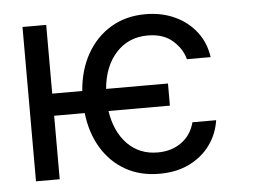

<svg xmlns="http://www.w3.org/2000/svg" viewBox="-45 -609 901 676"><g transform="rotate(-5 406.0 -271.0)"><path d="M549.7 -302.6V-224.4H332.7Q343.8 -150.6 386 -107.2Q428.3 -63.9 492.9 -63.9Q541.9 -63.9 576.9 -89.1Q611.9 -114.3 623.6 -159.1H707.4Q700.3 -110.8 672.4 -72.3Q644.5 -33.7 598.9 -11.2Q553.3 11.4 492.9 11.4Q424.4 11.4 372.5 -18.1Q320.7 -47.6 288.7 -100.7Q256.7 -153.8 248.6 -224.4H140.6V0H56.8V-545.5H140.6V-302.6H246.8Q252.5 -376.4 284.3 -432.7Q316.1 -489 369.1 -520.8Q422.2 -552.6 491.5 -552.6Q549 -552.6 595.2 -531.2Q641.3 -509.9 670.8 -471.6Q700.3 -433.2 707.4 -382.1H623.6Q614 -419.4 581.1 -448.3Q548.3 -477.3 492.9 -477.3Q425.4 -477.3 381.7 -429.9Q338.1 -382.5 331 -302.6Z"/></g></svg>

Font: Inter Alia
Style: Regular
Weight: 400
Designer: Rasmus Andersson (Latin, Greek, Cyrillic etc.) and Evan from Shavian.info (Shavian, old style figures)
Foundry: Shavian.info
Version: Version 0.001;git-37ab20767